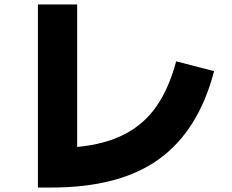

<svg xmlns="http://www.w3.org/2000/svg" viewBox="-20 -790 1040 861"><path d="M770 -515 940 -471Q871 -206 694.5 -77.5Q518 51 210 51H150V-770H326V-131Q452 -143 539.5 -188.5Q627 -234 682.5 -314.5Q738 -395 770 -515Z"/></svg>

Font: Murecho Black
Style: Regular
Weight: 900
Designer: Neil Summerour
Foundry: Positype
Version: Version 1.010; ttfautohint (v1.8.3)